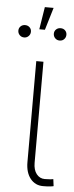

<svg xmlns="http://www.w3.org/2000/svg" viewBox="-64 -796 321 832"><g transform="rotate(5 96.5 -380.5)"><path d="M111.3 -530.3V-90.8Q111.3 -60.1 125.2 -42.2Q139.2 -24.4 161.1 -24.4Q174.8 -24.4 185.5 -25.4Q196.3 -26.4 198.2 -27.3L202.1 2.9Q197.3 4.4 185.1 5.6Q172.9 6.8 156.2 6.8Q122.1 6.8 101.1 -19.5Q80.1 -45.9 80.1 -90.8V-530.3ZM96.7 -766.6H134.8L105.5 -668.9H81.1ZM18.6 -681.6Q30.3 -681.6 38.1 -674.1Q45.9 -666.5 45.9 -655.3Q45.9 -644 38.1 -636Q30.3 -627.9 18.6 -627.9Q6.8 -627.9 -1 -636Q-8.8 -644 -8.8 -655.3Q-8.8 -666.5 -1 -674.1Q6.8 -681.6 18.6 -681.6ZM172.9 -681.6Q185.1 -681.6 192.6 -674.1Q200.2 -666.5 200.2 -655.3Q200.2 -644 192.6 -636Q185.1 -627.9 172.9 -627.9Q161.1 -627.9 153.3 -636Q145.5 -644 145.5 -655.3Q145.5 -666.5 153.3 -674.1Q161.1 -681.6 172.9 -681.6Z"/></g></svg>

Font: Pretendard GOV Thin
Style: Regular
Weight: 100
Designer: Base glyphs from Inter by Rasmus Andersson; Hangeul glyphs from Noto Sans CJK(Source Han Sans) by Jang Soo-young and Kan
Foundry: Kil Hyung-jin
Version: Version 1.309